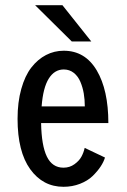

<svg xmlns="http://www.w3.org/2000/svg" viewBox="-20 -707 490 738"><path d="M331 -547.5H256L115 -687H220ZM383.5 -101.5Q378.5 -84.5 366.5 -66.5Q354.5 -48.5 335.8 -30.2Q317 -12 287.5 -0.5Q258 11 224 11Q145 11 96.2 -56.5Q47.5 -124 47.5 -250.5Q47.5 -314.5 61.8 -365.2Q76 -416 100.5 -447.5Q125 -479 156.8 -495.5Q188.5 -512 225 -512Q307 -512 351.8 -436.5Q396.5 -361 396.5 -234H138Q139.5 -147.5 160.2 -105Q181 -62.5 224 -62.5Q248 -62.5 266.2 -75.8Q284.5 -89 293 -104.8Q301.5 -120.5 305.5 -138.5ZM225 -440Q189.5 -440 167.5 -405Q145.5 -370 140 -298H306Q306 -324 302 -347.5Q298 -371 289 -392.5Q280 -414 263.5 -427Q247 -440 225 -440Z"/></svg>

Font: League Mono Condensed
Style: Regular
Weight: 400
Width: 1
Designer: Tyler Finck
Foundry: The League of Moveable Type / Tyler Finck
Version: Version 2.210